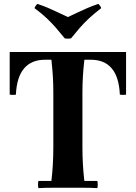

<svg xmlns="http://www.w3.org/2000/svg" viewBox="-20 -968 700 990"><path d="M178 2Q174 -17 178 -35H245Q250 -76 252.5 -120.5Q255 -165 255 -210V-490Q255 -535 252.5 -575Q250 -615 245 -660H212Q142 -660 104 -615Q66 -570 62 -480Q46 -477 30 -480V-700H630V-480Q614 -477 598 -480Q594 -570 556.5 -615Q519 -660 448 -660H415Q410 -615 407.5 -575Q405 -535 405 -490V-210Q405 -165 407.5 -120.5Q410 -76 415 -35H482Q486 -17 482 2Q448 0 406.5 0Q365 0 330 0Q296 0 254.5 0Q213 0 178 2ZM487 -948Q498 -938 502 -926Q464 -897 438 -872.5Q412 -848 391 -824Q370 -800 346 -770Q330 -767 314 -770Q290 -800 269 -824Q248 -848 222.5 -872.5Q197 -897 158 -926Q162 -938 173 -948Q205 -937 229.5 -926.5Q254 -916 277 -905Q300 -894 330 -880Q360 -894 383 -905Q406 -916 430.5 -926.5Q455 -937 487 -948Z"/></svg>

Font: Poltawski Nowy
Style: Bold
Weight: 700
Designer: Adam Pótawski, Mateusz Machalski, Borys Kosmynka, Ania Wieluska
Foundry: Capitalics.wtf
Version: Version 1.001;gftools[0.9.25]